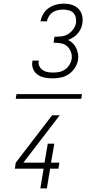

<svg xmlns="http://www.w3.org/2000/svg" viewBox="-20 -873 540 1061"><path d="M429 -327H67L71 -353H433ZM272 -440Q250 -440 228 -444Q206 -448 188.5 -460Q171 -472 163 -492Q155 -512 159 -534V-538H194V-536Q191 -520 198 -506.5Q205 -493 217 -485Q229 -477 244 -474.5Q259 -472 274 -472Q291 -472 308 -475.5Q325 -479 339.5 -489Q354 -499 363.5 -514.5Q373 -530 376 -546Q379 -567 372 -586Q365 -605 351 -617.5Q337 -630 317 -633.5Q297 -637 276 -637L281 -670Q299 -670 318.5 -672Q338 -674 355 -684Q372 -694 384.5 -711Q397 -728 400 -746Q402 -762 398.5 -777Q395 -792 385 -802Q375 -812 360 -816Q345 -820 330 -820Q315 -820 300 -817Q285 -814 272 -805.5Q259 -797 250.5 -783.5Q242 -770 239 -755H204V-756Q208 -777 219.5 -796.5Q231 -816 250 -829Q269 -842 290 -847.5Q311 -853 332 -853Q355 -853 376.5 -846.5Q398 -840 413 -825Q428 -810 433.5 -788Q439 -766 435 -743Q433 -728 426 -713.5Q419 -699 408.5 -687Q398 -675 384.5 -666.5Q371 -658 356 -652Q371 -645 382.5 -633.5Q394 -622 401 -607.5Q408 -593 411 -575.5Q414 -558 411 -541Q407 -518 393.5 -497.5Q380 -477 360.5 -463.5Q341 -450 318 -445Q295 -440 272 -440ZM203 168 221 59H62L67 26L268 -236H310L109 26H226L244 -79H280L262 26H308L303 59H257L239 168Z"/></svg>

Font: Iosevka Term Curly Extralight
Style: Italic
Weight: 200
Italic angle: -9°
Designer: Belleve Invis
Foundry: Belleve Invis
Version: Version 32.3.0